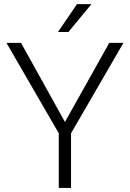

<svg xmlns="http://www.w3.org/2000/svg" viewBox="-20 -921 639 941"><path d="M298.3 -323.2 515.6 -710.9H585L328.1 -267.6V0H268.1V-267.6L11.7 -710.9H83ZM357.4 -900.9H428.2L315.4 -764.2H264.2Z"/></svg>

Font: Roboto-Light
Style: Regular
Weight: 300
Designer: Google
Version: Version 2.137; 2017